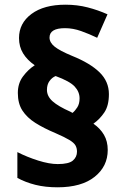

<svg xmlns="http://www.w3.org/2000/svg" viewBox="-20 -787 532 818"><path d="M56 -391Q56 -432 78 -461.5Q100 -491 128 -509Q96 -531 78.5 -559.5Q61 -588 61 -625Q61 -688 114 -727.5Q167 -767 259 -767Q309 -767 353.5 -755.5Q398 -744 438 -726L394 -626Q361 -642 326 -654.5Q291 -667 257 -667Q191 -667 191 -627Q191 -606 212.5 -588.5Q234 -571 287 -549Q364 -518 404 -479Q444 -440 444 -386Q444 -337 424.5 -308Q405 -279 378 -260Q407 -240 423 -212.5Q439 -185 439 -148Q439 -78 383 -33.5Q327 11 225 11Q173 11 131 0.5Q89 -10 54 -29V-139Q95 -118 142.5 -103Q190 -88 226 -88Q273 -88 290.5 -103Q308 -118 308 -141Q308 -156 301.5 -167.5Q295 -179 275 -191Q255 -203 216 -220Q166 -241 130.5 -263.5Q95 -286 75.5 -316Q56 -346 56 -391ZM180 -404Q180 -377 204 -355.5Q228 -334 280 -311L289 -306Q300 -315 309.5 -330Q319 -345 319 -368Q319 -396 298 -418.5Q277 -441 217 -463Q202 -457 191 -442Q180 -427 180 -404Z"/></svg>

Font: Noto Sans Bengali ExtraBold
Style: Regular
Weight: 800
Designer: Jelle Bosma - Monotype Design Team
Foundry: Monotype Imaging Inc.
Version: Version 2.003; ttfautohint (v1.8.4.7-5d5b)